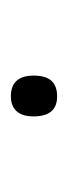

<svg xmlns="http://www.w3.org/2000/svg" viewBox="94 -447 125 353"><g transform="rotate(-90 156.5 -270.5)"><path d="M156 -228Q137 -228 128 -239Q119 -250 119 -271Q119 -292 128.5 -302.5Q138 -313 156 -313Q175 -313 184.5 -302.5Q194 -292 194 -271Q194 -249 184.5 -238.5Q175 -228 156 -228Z"/></g></svg>

Font: Playwrite CL Thin
Style: Regular
Weight: 100
Designer: Veronika Burian, José Scaglione
Foundry: TypeTogether
Version: Version 1.002